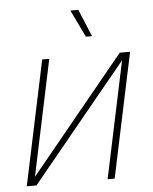

<svg xmlns="http://www.w3.org/2000/svg" viewBox="-52 -770 649 814"><g transform="rotate(-5 272.0 -363.0)"><path d="M334 -610H360L312 -726H278ZM29 0H70L478 -497L373 0H403L515 -530H471L67 -37L171 -530H141Z"/></g></svg>

Font: Geist Thin
Style: Italic
Weight: 100
Italic angle: -12°
Designer: Basement.studio, Andrés Briganti, Mateo Zaragoza
Foundry: Basement.studio, Vercel, Andrés Briganti, Guido Ferreyra, Mateo Zaragoza
Version: Version 1.500